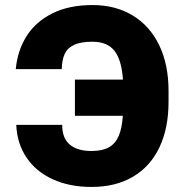

<svg xmlns="http://www.w3.org/2000/svg" viewBox="-20 -737 736 767"><path d="M345.7 -133.8Q389.2 -133.8 415.3 -148.7Q441.4 -163.6 454.3 -194.1Q467.3 -224.6 470.7 -274.4H279.3V-418.9H471.2Q465.8 -497.6 437.3 -533.9Q408.7 -570.3 349.6 -570.3Q302.2 -570.3 275.6 -557.6Q249 -544.9 238.3 -521.2Q227.5 -497.6 226.6 -460.9H43Q49.8 -534.7 85.9 -592.3Q122.1 -649.9 188.7 -683.3Q255.4 -716.8 349.6 -716.8Q441.4 -716.8 510 -675.3Q578.6 -633.8 616 -556.4Q653.3 -479 653.3 -374V-330.1Q653.3 -225.1 616.9 -148.4Q580.6 -71.8 511.2 -31Q441.9 9.8 345.7 9.8Q257.8 9.8 190.9 -20.8Q124 -51.3 86.2 -107.2Q48.3 -163.1 44.9 -238.3H228.5Q228 -186 258.3 -159.9Q288.6 -133.8 345.7 -133.8Z"/></svg>

Font: Pretendard JP Black
Style: Regular
Weight: 900
Designer: Base glyphs from Inter by Rasmus Andersson; Hangeul glyphs from Noto Sans CJK(Source Han Sans) by Jang Soo-young and Kan
Foundry: Kil Hyung-jin
Version: Version 1.309